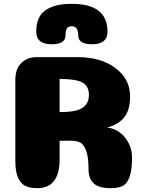

<svg xmlns="http://www.w3.org/2000/svg" viewBox="-20 -982 760 1002"><path d="M444 -486Q444 -534 409 -552Q374 -570 291 -570V-397Q342 -397 374.5 -404.5Q407 -412 425.5 -432Q444 -452 444 -486ZM291 -150Q291 0 174 0Q135 0 111 -12.5Q87 -25 73.5 -56.5Q60 -88 60 -143V-565Q60 -623 91.5 -653.5Q123 -684 174 -684H384Q507 -684 583 -626.5Q659 -569 659 -479Q659 -411 630.5 -372.5Q602 -334 539 -316Q570 -314 599 -295Q628 -276 648.5 -240.5Q669 -205 669 -161Q669 -95 656.5 -59.5Q644 -24 621 -12Q598 0 556 0Q497 0 469.5 -24.5Q442 -49 442 -99Q442 -161 430 -194.5Q418 -228 399 -238Q380 -248 346 -248L291 -247ZM355 -845Q388 -845 388 -798Q388 -751 460 -751Q541 -751 541 -817Q541 -962 355 -962Q313 -962 281 -955Q249 -948 222.5 -932Q196 -916 182.5 -887Q169 -858 169 -817Q169 -751 250 -751Q322 -751 322 -798Q322 -822 329 -833.5Q336 -845 355 -845Z"/></svg>

Font: Coiny 2.0
Style: Regular
Weight: 400
Version: Version 1.001 July 11, 2018